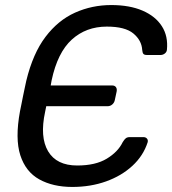

<svg xmlns="http://www.w3.org/2000/svg" viewBox="-20 -730 682 760"><path d="M266.2 10Q189.7 10 135.7 -19.9Q81.6 -49.8 60.4 -115.5Q39.2 -181.2 59.1 -289.4Q61.7 -302.1 64.8 -317.5Q67.8 -332.8 71.1 -349.2Q74.3 -365.6 77.8 -381.3Q81.3 -397.1 84.1 -410.6Q110.3 -518.4 160.1 -584.1Q209.9 -649.8 277 -679.9Q344.1 -710 420.2 -710Q493.2 -710 544.3 -687.9Q595.4 -665.8 620.7 -626.3Q646.1 -586.8 640.7 -532.7Q639.7 -523.7 632.1 -518Q624.4 -512.3 615.4 -512.3H562Q551.4 -512.3 547.7 -516.6Q543.9 -520.9 542.9 -532.4Q540.6 -570.3 507.9 -597.5Q475.2 -624.7 402.9 -624.7Q320.8 -624.7 264.3 -573.4Q207.8 -522.2 184.4 -412.2L180.7 -391.7H423.9Q434.1 -391.7 438.9 -385.1Q443.7 -378.6 441.7 -367.6L434.4 -333.7Q432.4 -323.5 424.4 -316.5Q416.4 -309.6 406.2 -309.6H163.1L158.6 -287.4Q137 -187.6 170.4 -131.2Q203.9 -74.9 285.7 -74.9Q358.1 -74.9 402.6 -101.9Q447.1 -128.8 465.6 -167.2Q472.6 -178.7 478.3 -183Q484.1 -187.3 494.5 -187.3H547.5Q556.5 -187.3 561.6 -181.6Q566.7 -175.9 564.5 -166.9Q547.2 -113.4 504.1 -73.6Q461 -33.8 399.7 -11.9Q338.4 10 266.2 10Z"/></svg>

Font: Rubik Light
Style: Italic
Weight: 300
Italic angle: -12°
Designer: Hubert and Fischer
Foundry: Hubert and Fischer
Version: Version 2.300;gftools[0.9.30]